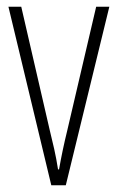

<svg xmlns="http://www.w3.org/2000/svg" viewBox="-20 -549 349 569"><path d="M132 0 5 -529H43L127 -165Q134 -137 140.5 -108Q147 -79 152 -47H155Q165 -104 179 -161L265 -529H304L175 0Z"/></svg>

Font: Noto Sans Gujarati ExtraCondensed ExtraLight
Style: Regular
Weight: 200
Width: 2
Designer: Jelle Bosma - Monotype Design Team, Universal Thirst
Foundry: Monotype Imaging Inc.
Version: Version 2.106; ttfautohint (v1.8.4.7-5d5b)